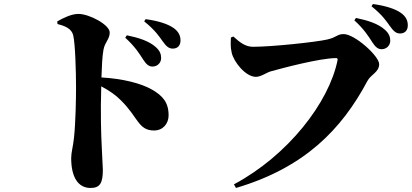

<svg xmlns="http://www.w3.org/2000/svg" viewBox="-20 -875 2042 952"><path d="M601 -688C650 -644 673 -606 691 -578C706 -555 719 -545 736 -545C761 -545 779 -564 779 -587C779 -606 773 -623 753 -641C719 -672 667 -688 609 -700ZM265 -756C300 -747 335 -734 343 -700C353 -658 357 -524 357 -439C357 -388 355 -268 347 -193C342 -146 333 -120 333 -91C333 3 367 57 429 57C477 57 490 31 490 -34C490 -46 487 -82 485 -137C481 -211 478 -316 482 -447C527 -423 555 -402 579 -378C665 -294 665 -228 744 -228C789 -228 816 -263 816 -303C816 -368 786 -400 735 -430C678 -463 586 -485 483 -491C485 -549 487 -595 493 -628C500 -667 524 -680 524 -714C524 -752 423 -806 369 -806C334 -806 294 -786 264 -769ZM695 -769C751 -724 770 -693 786 -671C804 -646 816 -634 837 -634C861 -634 875 -650 875 -674C875 -698 866 -718 841 -736C811 -757 762 -772 702 -780Z M1872 -631C1897 -631 1915 -650 1915 -673C1915 -692 1909 -709 1889 -727C1855 -758 1803 -774 1745 -786L1737 -774C1786 -730 1809 -692 1827 -664C1842 -641 1855 -631 1872 -631ZM1964 -709C1988 -709 2002 -725 2002 -749C2002 -773 1993 -793 1968 -811C1938 -832 1889 -847 1829 -855L1822 -844C1878 -799 1897 -768 1913 -746C1931 -721 1943 -709 1964 -709ZM1137 -694 1125 -689C1124 -663 1122 -643 1129 -613C1139 -569 1197 -494 1249 -494C1274 -494 1301 -515 1322 -521C1379 -537 1567 -587 1647 -587C1652 -587 1655 -583 1654 -578C1612 -366 1406 -103 1140 39L1150 57C1489 -43 1674 -233 1802 -474C1819 -506 1860 -517 1860 -557C1860 -597 1739 -706 1684 -706C1651 -706 1651 -690 1602 -679C1545 -666 1327 -643 1235 -643C1197 -643 1170 -664 1137 -694Z"/></svg>

Font: Noto Serif CJK JP Black
Style: Regular
Weight: 900
Designer: Ryoko NISHIZUKA 西塚涼子 (kana & ideographs); Frank Grießhammer (Latin, Greek & Cyrillic); Wenlong ZHANG 张文龙 (bopomofo); San
Foundry: Adobe Systems Incorporated
Version: Version 1.001;PS 1.001;hotconv 16.6.54;makeotf.lib2.5.65590